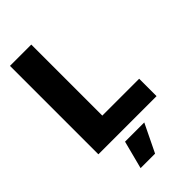

<svg xmlns="http://www.w3.org/2000/svg" viewBox="-288 -808 1117 1117"><g transform="rotate(-45 271.0 -249.0)"><path d="M41 0V-727.5H216.3V-143.1H519.5V0ZM157.7 230.5 202.6 57.6H360.8L276.9 230.5Z"/></g></svg>

Font: Inter Tight ExtraBold
Style: Regular
Weight: 800
Designer: Rasmus Andersson
Foundry: rsms
Version: Version 3.004; ttfautohint (v1.8.4.7-5d5b)